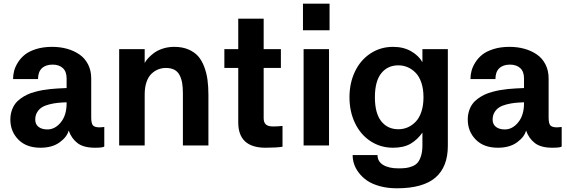

<svg xmlns="http://www.w3.org/2000/svg" viewBox="-20 -788 3071 1040"><path d="M494.1 12.2Q432.1 12.2 399.4 -13.2Q366.7 -38.6 352.1 -81.1Q343.3 -46.4 303.2 -17.1Q263.2 12.2 199.2 12.2Q122.6 12.2 79.3 -32Q36.1 -76.2 36.1 -140.1Q36.1 -166 43.2 -187.7Q50.3 -209.5 62 -225.3Q73.7 -241.2 91.3 -253.9Q108.9 -266.6 126.7 -275.1Q144.5 -283.7 168 -290Q191.4 -296.4 210.7 -299.8Q230 -303.2 253.9 -305.7Q277.8 -308.1 293.2 -308.8Q308.6 -309.6 328.1 -310.5Q336.9 -311 340.8 -311V-363.8Q340.8 -400.4 320.3 -419.2Q299.8 -438 265.1 -438Q227.5 -438 206.8 -418.2Q186 -398.4 186 -359.9H50.8Q50.8 -382.3 56.6 -404.5Q62.5 -426.8 77.6 -450.7Q92.8 -474.6 115.7 -492.7Q138.7 -510.7 176.5 -522.5Q214.4 -534.2 262.2 -534.2Q305.7 -534.2 343.3 -523.7Q380.9 -513.2 410.4 -492.9Q439.9 -472.7 457 -439.2Q474.1 -405.8 474.1 -362.8V-151.9Q474.1 -118.7 483.9 -108.4Q493.7 -98.1 520 -98.1L544.9 -100.1V4.9Q541 12.2 494.1 12.2ZM236.8 -86.9Q278.3 -86.9 309.6 -125.5Q340.8 -164.1 340.8 -228V-233.9Q312.5 -232.9 291.3 -230.7Q270 -228.5 246.1 -222.4Q222.2 -216.3 206.8 -206.5Q191.4 -196.8 181.2 -179.9Q170.9 -163.1 170.9 -140.1Q170.9 -114.7 188.7 -100.8Q206.5 -86.9 236.8 -86.9Z M763.7 -275.9V0H625.5V-522H763.7V-446.8Q769.5 -458 780.8 -470.9Q792 -483.9 811.3 -499Q830.6 -514.2 860.1 -524.2Q889.6 -534.2 923.8 -534.2Q967.3 -534.2 1000.2 -520.3Q1033.2 -506.3 1053.5 -483.2Q1073.7 -460 1086.4 -425.8Q1099.1 -391.6 1104 -355.2Q1108.9 -318.8 1108.9 -273.9V0H970.7V-283.2Q970.7 -315.4 966.6 -338.9Q962.4 -362.3 952.6 -381.3Q942.9 -400.4 924.3 -410.2Q905.8 -419.9 878.9 -419.9Q857.4 -419.9 838.1 -412.6Q818.8 -405.3 801.5 -389.4Q784.2 -373.5 773.9 -344.5Q763.7 -315.4 763.7 -275.9Z M1270.5 -125V-419.9H1195.3V-522H1270.5V-687H1408.2V-522H1501.5V-419.9H1408.2V-147.9Q1408.2 -124.5 1420.2 -113.8Q1432.1 -103 1459.5 -103Q1473.1 -103 1485.8 -103.8Q1498.5 -104.5 1504.4 -105.5L1510.3 -106V6.8Q1477.5 12.2 1418.5 12.2Q1270.5 12.2 1270.5 -125Z M1621.1 -624V-768.1H1765.1V-624ZM1624.5 0V-522H1762.2V0Z M2268.1 -1V-69.8Q2240.7 -30.8 2203.6 -9.3Q2166.5 12.2 2108.9 12.2Q2041 12.2 1986.8 -23.4Q1932.6 -59.1 1902.8 -121.6Q1873 -184.1 1873 -261.2Q1873 -338.4 1902.8 -400.6Q1932.6 -462.9 1986.8 -498.5Q2041 -534.2 2108.9 -534.2Q2165.5 -534.2 2207 -510.3Q2248.5 -486.3 2268.1 -451.2V-522H2405.8V2Q2405.8 116.2 2338.4 174.1Q2271 231.9 2129.9 231.9Q2079.1 231.9 2037.6 220.5Q1996.1 209 1969.2 190.7Q1942.4 172.4 1924.1 148.4Q1905.8 124.5 1897.9 100.3Q1890.1 76.2 1890.1 51.8H2024.9Q2024.9 86.9 2055.7 105.5Q2086.4 124 2138.7 124Q2162.6 124 2179.4 121.8Q2196.3 119.6 2214.4 112.3Q2232.4 105 2243.2 91.8Q2253.9 78.6 2261 55.2Q2268.1 31.7 2268.1 -1ZM2137.7 -434.1Q2079.6 -434.1 2045.2 -391.1Q2010.7 -348.1 2010.7 -261.2Q2010.7 -174.3 2045.2 -131.1Q2079.6 -87.9 2137.7 -87.9Q2164.1 -87.9 2187.7 -97.9Q2211.4 -107.9 2231.2 -128.2Q2251 -148.4 2262.5 -182.6Q2273.9 -216.8 2273.9 -261.2Q2273.9 -305.7 2262.5 -339.8Q2251 -374 2231.2 -394Q2211.4 -414.1 2187.7 -424.1Q2164.1 -434.1 2137.7 -434.1Z M2971.7 12.2Q2909.7 12.2 2877 -13.2Q2844.2 -38.6 2829.6 -81.1Q2820.8 -46.4 2780.8 -17.1Q2740.7 12.2 2676.8 12.2Q2600.1 12.2 2556.9 -32Q2513.7 -76.2 2513.7 -140.1Q2513.7 -166 2520.8 -187.7Q2527.8 -209.5 2539.6 -225.3Q2551.3 -241.2 2568.8 -253.9Q2586.4 -266.6 2604.2 -275.1Q2622.1 -283.7 2645.5 -290Q2668.9 -296.4 2688.2 -299.8Q2707.5 -303.2 2731.4 -305.7Q2755.4 -308.1 2770.8 -308.8Q2786.1 -309.6 2805.7 -310.5Q2814.5 -311 2818.4 -311V-363.8Q2818.4 -400.4 2797.9 -419.2Q2777.3 -438 2742.7 -438Q2705.1 -438 2684.3 -418.2Q2663.6 -398.4 2663.6 -359.9H2528.3Q2528.3 -382.3 2534.2 -404.5Q2540 -426.8 2555.2 -450.7Q2570.3 -474.6 2593.3 -492.7Q2616.2 -510.7 2654.1 -522.5Q2691.9 -534.2 2739.7 -534.2Q2783.2 -534.2 2820.8 -523.7Q2858.4 -513.2 2887.9 -492.9Q2917.5 -472.7 2934.6 -439.2Q2951.7 -405.8 2951.7 -362.8V-151.9Q2951.7 -118.7 2961.4 -108.4Q2971.2 -98.1 2997.6 -98.1L3022.5 -100.1V4.9Q3018.6 12.2 2971.7 12.2ZM2714.4 -86.9Q2755.9 -86.9 2787.1 -125.5Q2818.4 -164.1 2818.4 -228V-233.9Q2790 -232.9 2768.8 -230.7Q2747.6 -228.5 2723.6 -222.4Q2699.7 -216.3 2684.3 -206.5Q2668.9 -196.8 2658.7 -179.9Q2648.4 -163.1 2648.4 -140.1Q2648.4 -114.7 2666.3 -100.8Q2684.1 -86.9 2714.4 -86.9Z"/></svg>

Font: Standard
Style: Bold
Weight: 400
Designer: Bryce Wilner
Version: Version 2.000;PS 2.0;hotconv 16.6.51;makeotf.lib2.5.65220 DE